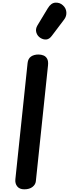

<svg xmlns="http://www.w3.org/2000/svg" viewBox="-20 -1410 514 1430"><path d="M160.5 0Q125.5 0 108.2 -21.8Q91 -43.5 94.5 -75.5L185.5 -940.5Q189 -973.5 211 -988.8Q233 -1004 267 -1004Q286.5 -1004 304 -997Q321.5 -990 331.2 -972.2Q341 -954.5 337.5 -922L247 -60Q244.5 -35.5 222 -17.8Q199.5 0 160.5 0ZM282 -1127Q259 -1141 250.8 -1167.2Q242.5 -1193.5 259 -1221L336 -1348.5Q360 -1388.5 392.8 -1390.2Q425.5 -1392 448.5 -1370.5Q472 -1349.5 474.2 -1319.5Q476.5 -1289.5 458 -1265L365.5 -1142.5Q347 -1118 325.2 -1116Q303.5 -1114 282 -1127Z"/></svg>

Font: Edu NSW ACT Hand Pre
Style: Regular
Weight: 400
Designer: Tina and Corey Anderson, Eben Sorkin, Mirko Velimirovic
Foundry: Sorkin Type Co.
Version: Version 2.000